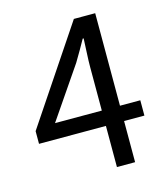

<svg xmlns="http://www.w3.org/2000/svg" viewBox="-99 -716 694 794"><g transform="rotate(-15 248.5 -319.0)"><path d="M303.9 0V-427.4Q303.9 -452.5 305.8 -488.5Q307.6 -524.6 308.6 -549.6H304.6Q292.6 -527.3 279.6 -505.4Q266.6 -483.6 252.6 -459.6L103.6 -241.7H468.7V-176.1H17.5V-230.4L290.4 -637.8H381.7V0Z"/></g></svg>

Font: Source Sans Variable
Style: Regular
Weight: 200
Designer: Paul D. Hunt
Foundry: Adobe Systems Incorporated
Version: Version 3.006;hotconv 1.0.111;makeotfexe 2.5.65597